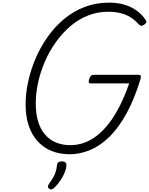

<svg xmlns="http://www.w3.org/2000/svg" viewBox="-20 -1150 1129 1455"><path d="M506 19Q428 18 367 -7.5Q306 -33 262.5 -82.5Q219 -132 196.5 -201Q174 -270 174 -358Q174 -442 193.5 -531.5Q213 -621 250 -707.5Q287 -794 341 -870.5Q395 -947 465 -1005.5Q535 -1064 621 -1097Q707 -1130 807 -1130Q869 -1130 921 -1115Q973 -1100 1014.5 -1070.5Q1056 -1041 1084 -998Q1092 -987 1088 -979Q1084 -971 1071 -962Q1059 -954 1050.5 -954.5Q1042 -955 1031 -966Q1002 -998 969 -1019Q936 -1040 894 -1050.5Q852 -1061 799 -1061Q717 -1061 644.5 -1031.5Q572 -1002 511.5 -950Q451 -898 402.5 -829.5Q354 -761 320.5 -684Q287 -607 269 -525.5Q251 -444 251 -366Q251 -291 268 -232.5Q285 -174 318.5 -133.5Q352 -93 401 -71.5Q450 -50 514 -50Q567 -50 616.5 -67.5Q666 -85 713 -121Q760 -157 803.5 -212.5Q847 -268 886 -344.5Q925 -421 959 -518H667Q654 -518 652.5 -526.5Q651 -535 656 -551Q662 -569 669 -576Q676 -583 689 -583H1030Q1044 -583 1046.5 -576.5Q1049 -570 1045 -552Q998 -397 937.5 -288Q877 -179 807.5 -111.5Q738 -44 661.5 -12.5Q585 19 506 19ZM354 281Q344 274 343 265Q342 256 350 246Q368 220 381 198.5Q394 177 401.5 153.5Q409 130 412 100Q414 85 423.5 79Q433 73 448 73Q467 73 476 81.5Q485 90 483 105Q482 127 471 155Q460 183 441 212.5Q422 242 395 270Q385 280 374.5 284Q364 288 354 281Z"/></svg>

Font: Playwrite CU Light
Style: Regular
Weight: 300
Designer: Veronika Burian, José Scaglione
Foundry: TypeTogether
Version: Version 1.002